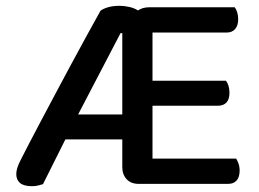

<svg xmlns="http://www.w3.org/2000/svg" viewBox="-20 -632 893 661"><path d="M457 1Q431 1 416 -15Q401 -31 401 -57V-152H205L128 2Q119 4 111.5 6.5Q104 9 90 9Q62 9 49 -2Q36 -13 36 -33Q36 -52 51 -81Q61 -101 79.5 -136.5Q98 -172 121.5 -216.5Q145 -261 172 -311.5Q199 -362 226 -412.5Q253 -463 279 -510Q305 -557 326 -595Q335 -602 352 -607Q369 -612 392 -612Q408 -612 425.5 -608Q443 -604 455 -596Q471 -607 494 -607H788Q793 -601 796.5 -590Q800 -579 800 -566Q800 -544 789.5 -532Q779 -520 761 -520H505V-354H758Q763 -348 766.5 -337Q770 -326 770 -313Q770 -290 759.5 -279Q749 -268 731 -268H505V-86H793Q797 -80 801 -69Q805 -58 805 -45Q805 -22 794.5 -10.5Q784 1 766 1ZM249 -238H401V-518H395Z"/></svg>

Font: Baloo Tammudu 2 Medium
Style: Regular
Weight: 500
Designer: Maithili Shingre, Omkar Shende and Ek Type
Foundry: Ek Type
Version: Version 1.640;hotconv 1.0.111;makeotfexe 2.5.65597; ttfautoh